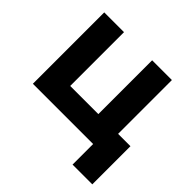

<svg xmlns="http://www.w3.org/2000/svg" viewBox="-167 -664 966 966"><g transform="rotate(45 316.0 -181.0)"><path d="M47.9 0V-507.8H188.5V-125H388.7V-507.8H529.3V-125H617.2V146.5H476.6V0Z"/></g></svg>

Font: Giphurs
Style: Bold
Weight: 700
Version: Version 0.920; ttfautohint (v1.8.4.7-5d5b)